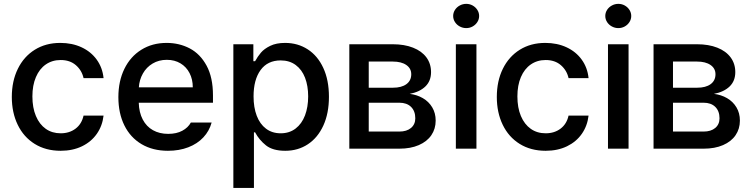

<svg xmlns="http://www.w3.org/2000/svg" viewBox="-20 -755 3816 975"><path d="M40 -262.7Q40 -343.3 70.6 -405.5Q101.1 -467.8 156.7 -502.4Q212.4 -537.1 286.1 -537.1Q346.2 -537.1 394 -514.9Q441.9 -492.7 471.2 -452.1Q500.5 -411.6 505.9 -358.4H404.3Q395.5 -397.9 365.2 -424.1Q335 -450.2 288.1 -450.2Q245.1 -450.2 212.6 -427.7Q180.2 -405.3 162.4 -363.5Q144.5 -321.8 144.5 -265.6Q144.5 -208 162.4 -165.8Q180.2 -123.5 212.4 -100.8Q244.6 -78.1 288.1 -78.1Q332.5 -78.1 363.8 -101.8Q395 -125.5 404.3 -168H505.9Q500 -116.2 471.9 -75.7Q443.8 -35.2 396.5 -12.2Q349.1 10.7 288.1 10.7Q212.4 10.7 156.2 -24.2Q100.1 -59.1 70.1 -121.1Q40 -183.1 40 -262.7Z M581.1 -261.7Q581.1 -342.8 611.6 -405.3Q642.1 -467.8 697.8 -502.4Q753.4 -537.1 826.2 -537.1Q890.1 -537.1 943.4 -509.3Q996.6 -481.4 1029.1 -421.6Q1061.5 -361.8 1061.5 -270.5V-233.4H684.6Q686 -184.1 704.8 -148.2Q723.6 -112.3 756.8 -93.8Q790 -75.2 834 -75.2Q876.5 -75.2 905.8 -91.1Q935.1 -106.9 949.2 -132.8H1054.7Q1043 -89.8 1012.7 -57.4Q982.4 -24.9 936.3 -7.1Q890.1 10.7 833 10.7Q755.9 10.7 699 -22.9Q642.1 -56.6 611.6 -118.2Q581.1 -179.7 581.1 -261.7ZM959 -311.5Q959 -352.1 942.6 -383.8Q926.3 -415.5 896.5 -433.3Q866.7 -451.2 827.1 -451.2Q786.6 -451.2 755.1 -432.4Q723.6 -413.6 705.6 -381.6Q687.5 -349.6 685.1 -311.5Z M1165 -530.3H1266.6V-444.3H1275.4Q1288.6 -468.3 1305.2 -487.8Q1321.8 -507.3 1352.3 -522.2Q1382.8 -537.1 1427.7 -537.1Q1492.2 -537.1 1542.7 -504.4Q1593.3 -471.7 1621.8 -409.9Q1650.4 -348.1 1650.4 -263.7Q1650.4 -179.7 1622.1 -117.7Q1593.8 -55.7 1543.5 -22.5Q1493.2 10.7 1428.7 10.7Q1365.2 10.7 1330.6 -16.8Q1295.9 -44.4 1275.4 -83H1269.5V199.2H1165ZM1405.3 -78.1Q1449.7 -78.1 1481.2 -102.3Q1512.7 -126.5 1528.8 -168.9Q1544.9 -211.4 1544.9 -265.6Q1544.9 -318.8 1529.1 -360.1Q1513.2 -401.4 1481.7 -424.8Q1450.2 -448.2 1405.3 -448.2Q1338.9 -448.2 1303.2 -399.2Q1267.6 -350.1 1267.6 -265.6Q1267.6 -209.5 1283.7 -167.2Q1299.8 -125 1330.8 -101.6Q1361.8 -78.1 1405.3 -78.1Z M1753.9 -530.3H1974.6Q2033.7 -530.3 2077.6 -512.9Q2121.6 -495.6 2145.3 -463.6Q2168.9 -431.6 2168.9 -388.7Q2168.9 -343.8 2140.1 -315.9Q2111.3 -288.1 2060.5 -278.3Q2097.2 -273.9 2127.2 -256.6Q2157.2 -239.3 2174.8 -210Q2192.4 -180.7 2192.4 -142.6Q2192.4 -100.6 2170.4 -68.4Q2148.4 -36.1 2106.7 -18.1Q2064.9 0 2007.8 0H1753.9ZM2088.9 -154.3Q2088.9 -190.9 2067.4 -212.2Q2045.9 -233.4 2007.8 -233.4H1852.5V-86.9H2007.8Q2045.4 -86.9 2067.1 -105.2Q2088.9 -123.5 2088.9 -154.3ZM2068.4 -377.9Q2068.4 -407.7 2043.2 -425Q2018.1 -442.4 1974.6 -442.4H1852.5V-309.6H1975.6Q2019 -309.6 2043.7 -327.6Q2068.4 -345.7 2068.4 -377.9Z M2294.9 -530.3H2399.4V0H2294.9ZM2281.2 -673.8Q2281.2 -690.4 2290.3 -704.6Q2299.3 -718.8 2314.7 -727.1Q2330.1 -735.4 2347.7 -735.4Q2365.2 -735.4 2380.1 -727.1Q2395 -718.8 2404.1 -704.6Q2413.1 -690.4 2413.1 -673.8Q2413.1 -657.2 2404.1 -643.1Q2395 -628.9 2380.1 -620.6Q2365.2 -612.3 2347.7 -612.3Q2330.1 -612.3 2314.7 -620.6Q2299.3 -628.9 2290.3 -643.1Q2281.2 -657.2 2281.2 -673.8Z M2502.9 -262.7Q2502.9 -343.3 2533.4 -405.5Q2564 -467.8 2619.6 -502.4Q2675.3 -537.1 2749 -537.1Q2809.1 -537.1 2856.9 -514.9Q2904.8 -492.7 2934.1 -452.1Q2963.4 -411.6 2968.8 -358.4H2867.2Q2858.4 -397.9 2828.1 -424.1Q2797.9 -450.2 2751 -450.2Q2708 -450.2 2675.5 -427.7Q2643.1 -405.3 2625.2 -363.5Q2607.4 -321.8 2607.4 -265.6Q2607.4 -208 2625.2 -165.8Q2643.1 -123.5 2675.3 -100.8Q2707.5 -78.1 2751 -78.1Q2795.4 -78.1 2826.7 -101.8Q2857.9 -125.5 2867.2 -168H2968.8Q2962.9 -116.2 2934.8 -75.7Q2906.7 -35.2 2859.4 -12.2Q2812 10.7 2751 10.7Q2675.3 10.7 2619.1 -24.2Q2563 -59.1 2533 -121.1Q2502.9 -183.1 2502.9 -262.7Z M3067.4 -530.3H3171.9V0H3067.4ZM3053.7 -673.8Q3053.7 -690.4 3062.7 -704.6Q3071.8 -718.8 3087.2 -727.1Q3102.5 -735.4 3120.1 -735.4Q3137.7 -735.4 3152.6 -727.1Q3167.5 -718.8 3176.5 -704.6Q3185.5 -690.4 3185.5 -673.8Q3185.5 -657.2 3176.5 -643.1Q3167.5 -628.9 3152.6 -620.6Q3137.7 -612.3 3120.1 -612.3Q3102.5 -612.3 3087.2 -620.6Q3071.8 -628.9 3062.7 -643.1Q3053.7 -657.2 3053.7 -673.8Z M3298.8 -530.3H3519.5Q3578.6 -530.3 3622.6 -512.9Q3666.5 -495.6 3690.2 -463.6Q3713.9 -431.6 3713.9 -388.7Q3713.9 -343.8 3685.1 -315.9Q3656.2 -288.1 3605.5 -278.3Q3642.1 -273.9 3672.1 -256.6Q3702.1 -239.3 3719.7 -210Q3737.3 -180.7 3737.3 -142.6Q3737.3 -100.6 3715.3 -68.4Q3693.4 -36.1 3651.6 -18.1Q3609.9 0 3552.7 0H3298.8ZM3633.8 -154.3Q3633.8 -190.9 3612.3 -212.2Q3590.8 -233.4 3552.7 -233.4H3397.5V-86.9H3552.7Q3590.3 -86.9 3612.1 -105.2Q3633.8 -123.5 3633.8 -154.3ZM3613.3 -377.9Q3613.3 -407.7 3588.1 -425Q3563 -442.4 3519.5 -442.4H3397.5V-309.6H3520.5Q3564 -309.6 3588.6 -327.6Q3613.3 -345.7 3613.3 -377.9Z"/></svg>

Font: Pretendard Std Medium
Style: Regular
Weight: 500
Designer: Base glyphs from Inter by Rasmus Andersson; Hangeul glyphs from Noto Sans CJK(Source Han Sans) by Jang Soo-young and Kan
Foundry: Kil Hyung-jin
Version: Version 1.309